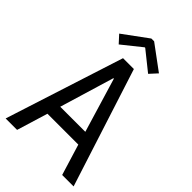

<svg xmlns="http://www.w3.org/2000/svg" viewBox="-269 -1007 1100 1100"><g transform="rotate(45 281.0 -457.0)"><path d="M5.9 0 237.3 -719.7H325.2L556.6 0H463.9L406.2 -188.5H156.2L98.6 0ZM279.3 -599.6 179.7 -268.6H382.8L283.2 -599.6ZM164.1 -757.8 122.1 -803.7 272.5 -914.1H294.9L444.3 -803.7L402.3 -757.8L285.2 -851.6H281.2Z"/></g></svg>

Font: Reddit Mono
Style: Regular
Weight: 400
Monospace: yes
Designer: Stephen Hutchings
Foundry: Reddit
Version: Version 1.014; ttfautohint (v1.8.4.7-5d5b)